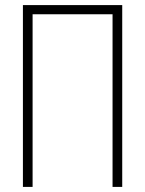

<svg xmlns="http://www.w3.org/2000/svg" viewBox="-20 -734 570 754"><path d="M70 0V-714H460V0H422V-678H108V0Z"/></svg>

Font: Noto Sans Mono Condensed ExtraLight
Style: Regular
Weight: 200
Width: 3
Designer: Monotype Design Team
Foundry: Monotype Imaging Inc.
Version: Version 2.014; ttfautohint (v1.8.4.7-5d5b)